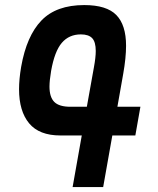

<svg xmlns="http://www.w3.org/2000/svg" viewBox="-20 -756 640 776"><path d="M310.5 -208.5H224Q138.5 -208.5 97.8 -257.5Q57 -306.5 57 -395.5Q57 -436 65.5 -486Q87.5 -611 147.5 -673.2Q207.5 -735.5 320.5 -735.5Q411 -735.5 450.2 -695.2Q489.5 -655 489.5 -571Q489.5 -522.5 478 -457.5L454.5 -324.5H547.5L527 -208.5H434L397 0H273.5ZM180 -406Q180 -363.5 199.5 -344Q219 -324.5 264.5 -324.5H331L359.5 -483.5Q367 -524 367 -550Q367 -586.5 352.5 -601.8Q338 -617 307 -617Q259 -617 229.8 -582.8Q200.5 -548.5 186.5 -469Q180 -430 180 -406Z"/></svg>

Font: JuliaMono BoldItalic
Style: Regular
Weight: 700
Italic angle: -9°
Monospace: yes
Designer: cormullion
Foundry: corm
Version: Version 0.049; ttfautohint (v1.8.4)